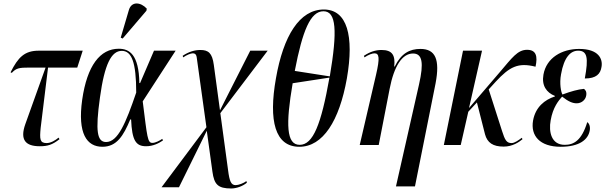

<svg xmlns="http://www.w3.org/2000/svg" viewBox="-20 -824 3439 1091"><path d="M206 7C251 7 277 -1 318 -33L313 -42C295 -27 269 -11 245 -11C206 -11 205 -33 211 -97L253 -440H419L450 -536H200C120 -536 83 -499 40 -413L47 -410C72 -437 89 -440 146 -440H239L124 -119C92 -29 125 7 206 7Z M677 -605 812 -763 814 -775C780 -812 727 -819 712 -766L666 -610ZM562 10C644 10 682 -54 720 -145H725C730 -26 752 7 810 7C850 7 883 -10 906 -26L902 -35C888 -25 863 -12 846 -12C818 -12 817 -42 791 -248L978 -536H855L776 -352H772C769 -515 715 -547 655 -547C549 -547 475 -452 447 -257C420 -65 473 10 562 10ZM583 -17C532 -17 521 -77 548 -270C574 -460 613 -535 672 -535C728 -535 754 -471 754 -298C695 -125 650 -17 583 -17Z M1294 247C1323 247 1360 234 1383 214L1380 205C1365 217 1335 228 1319 228C1293 228 1284 206 1276 143L1232 -181L1501 -536H1402L1230 -197L1195 -455C1186 -523 1164 -540 1118 -540C1087 -540 1052 -530 1018 -507L1021 -498C1041 -512 1064 -521 1075 -521C1096 -521 1097 -506 1100 -482L1153 -101L898 240H997L1155 -81L1187 151C1197 224 1218 247 1294 247Z M1681 10C1815 10 1908 -137 1951 -378C1993 -620 1953 -770 1820 -770C1682 -770 1590 -620 1548 -379C1505 -137 1543 10 1681 10ZM1854 -390 1655 -421C1699 -650 1744 -760 1818 -760C1891 -760 1898 -650 1854 -390ZM1683 -1C1607 -1 1603 -116 1643 -351L1852 -383C1805 -117 1759 -1 1683 -1Z M2230 235H2338L2455 -350C2481 -487 2454 -546 2369 -546C2308 -546 2260 -521 2223 -446H2220C2227 -509 2210 -540 2148 -540C2113 -540 2081 -529 2048 -507L2051 -498C2075 -514 2096 -521 2108 -521C2135 -521 2139 -495 2117 -400L2024 0H2132L2194 -319C2219 -448 2265 -520 2327 -520C2380 -520 2389 -467 2361 -344Z M2502 0H2598L2641 -189L2690 -242L2736 -61C2749 -13 2781 9 2842 9C2892 9 2929 -16 2949 -33L2945 -41C2926 -27 2904 -11 2887 -11C2858 -11 2849 -29 2833 -79L2757 -316L2797 -360C2876 -445 2924 -470 3023 -445C3036 -504 3027 -541 2975 -541C2921 -541 2890 -496 2820 -414L2645 -210L2719 -536H2611Z M3166 10C3273 10 3322 -31 3331 -82C3335 -103 3329 -122 3317 -130C3285 -25 3240 -1 3189 -1C3113 -1 3097 -74 3109 -140C3122 -215 3154 -252 3174 -275C3211 -246 3234 -237 3257 -237C3284 -237 3307 -256 3311 -281C3315 -303 3306 -314 3298 -319C3264 -316 3225 -305 3176 -287C3168 -300 3158 -349 3168 -402C3185 -500 3223 -536 3265 -536C3317 -536 3325 -496 3303 -378C3368 -378 3392 -404 3398 -444C3406 -489 3382 -546 3271 -546C3173 -546 3085 -496 3068 -400C3057 -338 3085 -298 3133 -279V-276C3075 -257 3023 -216 3009 -139C2994 -53 3047 10 3166 10Z"/></svg>

Font: Noto Serif Display ExtraCondensed Medium
Style: Italic
Weight: 500
Width: 2
Italic angle: -12°
Designer: Monotype Design Team
Foundry: Monotype Imaging Inc.
Version: Version 2.009